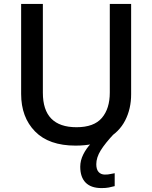

<svg xmlns="http://www.w3.org/2000/svg" viewBox="-20 -734 779 981"><path d="M472 105Q472 132 484 145Q496 158 516 158Q533 158 545 155Q557 152 566 151V217Q551 221 536 224Q521 227 499 227Q445 227 417.5 199Q390 171 390 118Q390 86 405.5 55Q421 24 445 -1Q469 -26 492 -41L565 -53Q517 -2 494.5 34.5Q472 71 472 105ZM650 -252Q650 -178 619.5 -118.5Q589 -59 526 -24.5Q463 10 366 10Q230 10 159 -62.5Q88 -135 88 -254V-714H199V-260Q199 -172 242 -128Q285 -84 371 -84Q460 -84 500.5 -131.5Q541 -179 541 -261V-714H650Z"/></svg>

Font: Noto Sans NKo Unjoined Medium
Style: Regular
Weight: 500
Designer: Monotype Design Team
Foundry: Monotype Imaging Inc.
Version: Version 2.004